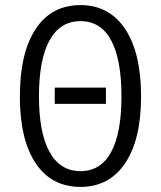

<svg xmlns="http://www.w3.org/2000/svg" viewBox="-20 -724 631 754"><path d="M296 10Q182 10 120 -83Q58 -176 58 -345Q58 -516 120 -610Q182 -704 296 -704Q409 -704 471.5 -610Q534 -516 534 -345Q534 -176 471.5 -83Q409 10 296 10ZM296 -52Q376 -52 416.5 -127Q457 -202 457 -345Q457 -490 416.5 -565.5Q376 -641 296 -641Q216 -641 174.5 -565.5Q133 -490 133 -345Q133 -203 174.5 -127.5Q216 -52 296 -52ZM195 -316V-380H396V-316Z"/></svg>

Font: Ubuntu Sans Condensed
Style: Regular
Weight: 400
Width: 3
Designer: Dalton Maag Ltd
Foundry: Dalton Maag Ltd
Version: Version 1.006; ttfautohint (v1.8.4.7-5d5b)